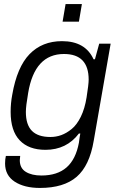

<svg xmlns="http://www.w3.org/2000/svg" viewBox="-20 -740 580 942"><path d="M287.1 -633.8 301.8 -720.2H381.8L367.2 -633.8ZM175.8 182.1Q99.6 182.1 52.2 151.4Q4.9 120.6 4.9 62Q4.9 41 8.8 24.9H79.1Q77.1 40.5 77.1 45.9Q77.1 85 106.4 103Q135.7 121.1 183.1 121.1Q261.2 121.1 306.6 81.3Q352.1 41.5 367.2 -40Q368.2 -49.8 370.8 -66.4Q373.5 -83 374 -85H367.2Q306.6 -4.9 203.1 -4.9Q121.1 -4.9 76.7 -51.5Q32.2 -98.1 32.2 -190.9Q32.2 -233.9 40 -274.9Q63.5 -411.1 125.2 -474.6Q187 -538.1 284.2 -538.1Q398.4 -538.1 439 -449.2H445.8L466.8 -525.9H522.9L439.9 -49.8Q419.4 72.8 356.2 127.4Q293 182.1 175.8 182.1ZM227.1 -67.9Q254.9 -67.9 280.5 -77.1Q306.2 -86.4 331.5 -106.9Q356.9 -127.4 376.5 -167.2Q396 -207 404.8 -262.2Q415 -326.7 415 -349.1Q415 -475.1 293.9 -475.1Q149.9 -475.1 118.2 -284.2Q106.9 -219.2 106.9 -190.9Q106.9 -127.9 136.7 -97.9Q166.5 -67.9 227.1 -67.9Z"/></svg>

Font: Archivo Light
Style: Italic
Weight: 300
Italic angle: -10°
Designer: Hector Gatti
Foundry: Omnibus-Type
Version: Version 2.001